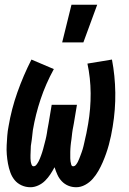

<svg xmlns="http://www.w3.org/2000/svg" viewBox="-20 -778 540 806"><path d="M108 8Q88 8 70.5 0Q53 -8 41.5 -22Q30 -36 23.5 -54Q17 -72 13.5 -91Q10 -110 8.5 -129.5Q7 -149 8 -168.5Q9 -188 10.5 -208Q12 -228 16 -248Q28 -320 53 -390.5Q78 -461 112 -528L206 -488Q172 -426 150.5 -361.5Q129 -297 118 -232Q117 -226 116.5 -219Q116 -212 115 -205.5Q114 -199 113.5 -192.5Q113 -186 111.5 -179Q110 -172 109.5 -165.5Q109 -159 109 -152.5Q109 -146 108.5 -139.5Q108 -133 108 -126.5Q108 -120 108 -113.5Q108 -107 109 -100.5Q110 -94 112.5 -87Q115 -80 121 -80Q128 -80 133 -86.5Q138 -93 141.5 -99.5Q145 -106 147.5 -112.5Q150 -119 152.5 -125.5Q155 -132 157 -138.5Q159 -145 161 -152Q163 -159 164.5 -165.5Q166 -172 168 -179Q170 -186 171.5 -192.5Q173 -199 174.5 -206Q176 -213 177 -219.5Q178 -226 179 -233Q180 -240 181.5 -246.5Q183 -253 184 -260L197 -338H303L290 -260Q289 -253 287.5 -246.5Q286 -240 285 -233.5Q284 -227 283 -220Q282 -213 281.5 -206.5Q281 -200 280 -193.5Q279 -187 278 -180Q277 -173 276.5 -166.5Q276 -160 275.5 -153.5Q275 -147 275 -140Q275 -133 275 -126.5Q275 -120 275 -113.5Q275 -107 276 -100.5Q277 -94 279 -87Q281 -80 287 -80Q294 -80 299 -86.5Q304 -93 307 -99Q310 -105 312.5 -111.5Q315 -118 317.5 -124.5Q320 -131 322.5 -138Q325 -145 327 -151.5Q329 -158 330.5 -164.5Q332 -171 333.5 -177.5Q335 -184 336.5 -191Q338 -198 339.5 -204.5Q341 -211 342.5 -217.5Q344 -224 345 -231Q346 -238 347.5 -244.5Q349 -251 350 -258Q361 -322 360.5 -386.5Q360 -451 347 -511L450 -528Q463 -460 464 -389Q465 -318 453 -246Q450 -227 446 -208Q442 -189 437 -170.5Q432 -152 425.5 -133.5Q419 -115 411 -96.5Q403 -78 393 -60.5Q383 -43 369.5 -27.5Q356 -12 337.5 -2Q319 8 300 8Q282 8 266.5 1.5Q251 -5 239.5 -17Q228 -29 221 -44.5Q214 -60 209 -76Q201 -61 191.5 -46.5Q182 -32 169.5 -19.5Q157 -7 140.5 0.5Q124 8 108 8ZM241 -600 280 -758H388L330 -600Z"/></svg>

Font: Iosevka Term Curly XBd Obl
Style: Regular
Weight: 800
Italic angle: -9°
Designer: Belleve Invis
Foundry: Belleve Invis
Version: Version 32.3.0